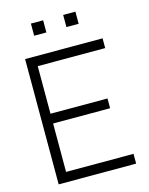

<svg xmlns="http://www.w3.org/2000/svg" viewBox="-132 -984 828 1066"><g transform="rotate(-15 282.5 -451.0)"><path d="M69.8 0V-720.2H515.1V-664.1H127.4V-390.6H455.1V-334.5H127.4V-56.2H515.1V0ZM151.9 -832.5V-902.3H222.2V-832.5ZM337.4 -832.5V-902.3H407.7V-832.5Z"/></g></svg>

Font: Manrope Light
Style: Regular
Weight: 300
Designer: Mikhail Sharanda
Foundry: Mikhail Sharanda
Version: Version 4.505;FEAKit 1.0